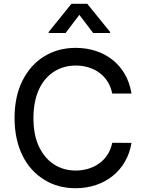

<svg xmlns="http://www.w3.org/2000/svg" viewBox="-20 -992 773 1022"><path d="M680 -494C655.5 -648.1 534.8 -737.2 382.5 -737.2C257.5 -737.2 156.2 -675.1 99.8 -563.2C71.7 -507.5 57.5 -440.7 57.5 -363.6C57.5 -209.2 117.5 -95.2 215.6 -35.2C264.2 -5 320 9.9 382.5 9.9C536.6 9.9 655.9 -84.2 680 -231.5L577.4 -231.9C558.2 -135.3 475.1 -84.2 383.2 -84.2C297.9 -84.2 227.6 -127.5 187.9 -210.6C168 -252.1 158 -302.9 158 -363.6C158 -484.4 200.3 -568.2 268.5 -611.2C302.2 -632.5 340.6 -643.1 383.2 -643.1C477.3 -643.1 558.2 -591.6 577.4 -494ZM566.1 -816.4V-821.7L444.6 -971.6H360.1L239 -821.7V-816.4H329.2L402.3 -913L475.9 -816.4Z"/></svg>

Font: Inter 465
Style: Regular
Weight: 400
Designer: Rasmus Andersson
Foundry: rsms
Version: Version 3.019;Glyphs 3.1.2 (3151)